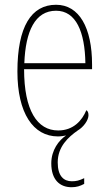

<svg xmlns="http://www.w3.org/2000/svg" viewBox="-20 -562 452 805"><path d="M280 223C301 223 316 218 333 209V185C312 195 300 198 281 198C247 198 222 176 222 119C222 53 266 13 306 -15C330 -29 351 -58 351 -79C351 -91 347 -97 342 -100C324 -56 287 -15 224 -15C136 -15 81 -99 81 -272H366V-291C366 -446 312 -542 215 -542C111 -542 53 -450 53 -262C53 -88 119 10 223 10C235 10 247 8 257 6C227 26 195 67 195 123C195 191 230 223 280 223ZM338 -297H82C87 -431 127 -517 215 -517C299 -517 336 -428 338 -297Z"/></svg>

Font: Noto Serif Bengali Condensed Thin
Style: Regular
Weight: 100
Width: 3
Designer: Juan Bruce, Universal Thirst, Indian Type Foundry and the Monotype Design Team.
Foundry: Monotype Imaging Inc.
Version: Version 2.003